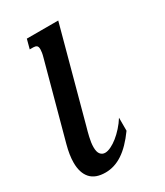

<svg xmlns="http://www.w3.org/2000/svg" viewBox="-146 -581 563 654"><g transform="rotate(-30 136.0 -254.5)"><path d="M85 -433.6Q87.9 -443.8 89.1 -451.4Q90.3 -459 90.3 -464.4Q90.3 -474.6 85.7 -478.3Q81.1 -481.9 72.3 -481.9H58.6L68.4 -518.6H191.9L94.2 -157.2Q92.3 -150.4 89.8 -141.4Q87.4 -132.3 85.2 -122.8Q83 -113.3 81.5 -103.3Q80.1 -93.3 80.1 -84.5Q80.1 -65.4 87.2 -56.9Q94.2 -48.3 105.5 -48.3Q115.7 -48.3 128.9 -54.7Q142.1 -61 155.5 -71.8Q168.9 -82.5 182.1 -97.2Q195.3 -111.8 205.6 -128.4V-77.1Q172.9 -31.7 140.6 -10.5Q108.4 10.7 73.2 10.7Q33.7 10.7 14.4 -11Q-4.9 -32.7 -4.9 -72.8Q-4.9 -102.1 5.4 -140.1Z"/></g></svg>

Font: Arian Grqi
Style: Italic
Weight: 400
Italic angle: -15°
Designer: Ruben Hakobyan (Tarumian)
Foundry: Ruben Hakobyan (Tarumian)
Version: Version 1.002